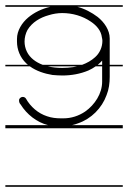

<svg xmlns="http://www.w3.org/2000/svg" viewBox="-23 -483 490 735"><path d="M215 -433C254 -433 293 -422 325 -400C346 -386 364 -366 367 -340C368 -336 369 -331 369 -327C369 -303 359 -280 341 -264C326.9 -251.1 309.7 -241.6 291.6 -235H140.2C115.2 -244.2 91.6 -260.9 80 -285C74 -297 71 -311 71 -324C71 -339 75 -355 82 -368C100 -398 131 -416 164 -425C180 -430 198 -433 215 -433ZM-2.5 226V232H447V226ZM-2.5 -463V-457H169.8C136.8 -449.6 107.3 -434.7 85 -416C61.1 -395.9 42 -366 42 -334V-324C42 -293 54 -263 77 -241C79.2 -238.9 81.4 -236.9 83.7 -235H-2.5V-229H91.4C116.4 -210.9 147.2 -201 178 -196C190 -195 203 -194 216 -194C250 -194 284 -200 315 -213C324.8 -217.4 334.4 -222.8 343.2 -229H368V-170C368 -125 340 -82 303 -56C278 -39 249 -30 220 -30H217H210C192 -30 174 -32 157 -38C123 -49 94 -74 76 -106C73 -110 69 -112 64 -112C59 -112 54 -109 51 -104C50 -102 50 -100 50 -98C50 -92 52 -87 56 -83C79.3 -45.3 118 -14.6 160.9 -4H-2.5V8H447V-4H252.8C260.7 -5.7 268.5 -8 276 -11C326 -28 367 -69 385 -119C394 -141 397 -165 397 -189V-229H447V-235H397V-336C397 -368 376 -398 351 -418C328.1 -435.3 300.9 -449.8 272.8 -457H447V-463ZM271.7 -229C266.8 -227.8 261.9 -226.8 257 -226C243 -224 229 -223 215 -223C196.1 -223 177.8 -224.7 160.1 -229ZM351.2 -235C357.3 -239.9 363 -245.3 368 -251V-235Z"/></svg>

Font: LetsTraceRuled
Style: Medium
Weight: 500
Version: Version 003.000